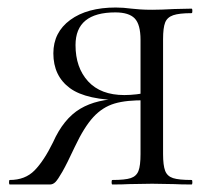

<svg xmlns="http://www.w3.org/2000/svg" viewBox="-20 -491 565 511"><path d="M6 -12Q47 -12 72 -37.5Q97 -63 121 -112Q149 -175 193.5 -201.5Q238 -228 306 -228L313 -224Q210 -224 166 -256.5Q122 -289 122 -349Q122 -405 167 -438Q212 -471 288 -471Q308 -471 330 -468Q339 -467 352.5 -466Q366 -465 385 -465Q408 -465 444 -467L490 -468Q492 -468 492 -462Q492 -456 490 -456Q457 -456 441 -450.5Q425 -445 419.5 -431Q414 -417 414 -387V-81Q414 -51 419.5 -36.5Q425 -22 440.5 -17Q456 -12 490 -12Q492 -12 492 -6Q492 0 490 0Q461 0 444 -1L385 -2L323 -1Q307 0 279 0Q277 0 277 -6Q277 -12 279 -12Q313 -12 328 -17Q343 -22 348.5 -36Q354 -50 354 -81V-385Q354 -426 338.5 -442Q323 -458 287 -458Q181 -458 181 -371Q181 -311 214.5 -274.5Q248 -238 311 -238Q326 -238 343.5 -240Q361 -242 371 -245L369 -224Q317 -225 285 -215.5Q253 -206 228.5 -179.5Q204 -153 179 -100Q158 -55 146 -34Q134 -13 127.5 -6.5Q121 0 113 0H6Q4 0 4 -6Q4 -12 6 -12Z"/></svg>

Font: Cormorant Unicase
Style: Regular
Weight: 400
Designer: Christian Thalmann (Catharsis Fonts)
Foundry: Catharsis Fonts
Version: Version 4.000